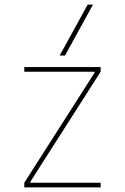

<svg xmlns="http://www.w3.org/2000/svg" viewBox="-20 -810 540 830"><path d="M85 0V-20L389 -496V-500H85V-520H415V-500L111 -24V-20H415V0ZM261 -570H238L359 -790H382Z"/></svg>

Font: M PLUS Code Latin Thin
Style: Regular
Weight: 250
Designer: Coji Morishita
Foundry: UNDERFOREST DESIGN
Version: Version 1.002; ttfautohint (v1.8.3)